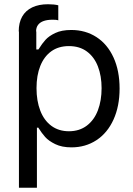

<svg xmlns="http://www.w3.org/2000/svg" viewBox="-20 -677 620 896"><path d="M204.1 -657.2Q232.4 -657.2 252 -652.3V-582Q247.1 -584 239.7 -584.5Q232.4 -585 225.6 -585Q201.2 -585 184.1 -579.1Q167 -573.2 157.7 -561Q148.4 -548.8 148.4 -530.3H67.4Q67.4 -571.3 83.5 -599.6Q99.6 -627.9 130.4 -642.6Q161.1 -657.2 204.1 -657.2ZM68.4 -530.3H149.4V-446.3H159.2L162.1 -450.2Q175.8 -472.7 191.9 -490.7Q208 -508.8 237.8 -522.9Q267.6 -537.1 312.5 -537.1Q378.9 -537.1 430.2 -503.9Q481.4 -470.7 509.8 -408.7Q538.1 -346.7 538.1 -263.7Q538.1 -181.6 509.8 -119.1Q481.4 -56.6 430.2 -22.9Q378.9 10.7 313.5 10.7Q268.6 10.7 237.8 -4.4Q207 -19.5 190.9 -37.6Q174.8 -55.7 160.2 -79.1L159.2 -81.1H152.3V199.2H68.4ZM301.8 -64.5Q350.6 -64.5 385.3 -90.8Q419.9 -117.2 437 -162.6Q454.1 -208 454.1 -265.6Q454.1 -322.3 437 -366.7Q419.9 -411.1 385.7 -436.5Q351.6 -461.9 301.8 -461.9Q252.9 -461.9 219.2 -437.5Q185.5 -413.1 168 -369.1Q150.4 -325.2 150.4 -265.6Q150.4 -206.1 168 -160.6Q185.5 -115.2 219.7 -89.8Q253.9 -64.5 301.8 -64.5Z"/></svg>

Font: Pretendard JP Variable
Style: Regular
Weight: 400
Designer: Base glyphs from Inter by Rasmus Andersson; Hangul glyphs from Noto Sans CJK(Source Han Sans) by Jang Soo-young and Kang
Foundry: Kil Hyung-jin
Version: Version 1.307;Glyphs 3.2 (3192)